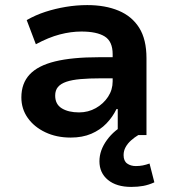

<svg xmlns="http://www.w3.org/2000/svg" viewBox="-20 -531 675 755"><path d="M258 10Q202 10 158 -11Q114 -32 89 -67.5Q64 -103 64 -148Q64 -203 96.5 -238Q129 -273 196.5 -289.5Q264 -306 369 -306H442V-223H377Q331 -223 297 -220Q263 -217 241 -209.5Q219 -202 208 -189Q197 -176 197 -155Q197 -121 223 -105Q249 -89 291 -89Q327 -89 357 -106Q387 -123 405 -150.5Q423 -178 423 -211V-318Q423 -368 392 -387.5Q361 -407 300 -407Q259 -407 215 -395.5Q171 -384 121 -357L85 -452Q120 -472 158.5 -484.5Q197 -497 239 -504Q281 -511 323 -511Q394 -511 446.5 -489Q499 -467 527.5 -421.5Q556 -376 556 -302V0H443V-102H438Q423 -71 398.5 -45.5Q374 -20 339 -5Q304 10 258 10ZM496 204Q438 204 404.5 176.5Q371 149 371 103Q371 60 400.5 19.5Q430 -21 477 -44L524 0Q509 9 495.5 21Q482 33 474 47.5Q466 62 466 79Q466 102 480 112Q494 122 514 122Q529 122 541.5 119.5Q554 117 568 112L587 186Q565 196 543.5 200Q522 204 496 204Z"/></svg>

Font: Nunito Sans 7pt
Style: Bold
Weight: 700
Designer: Vernon Adams
Foundry: Vernon Adams
Version: Version 3.101;gftools[0.9.27]